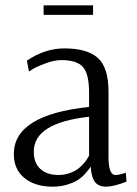

<svg xmlns="http://www.w3.org/2000/svg" viewBox="-20 -692 517 722"><path d="M144 -636V-672H330V-636ZM178 10Q112 10 72 -22.5Q32 -55 32 -113Q32 -260 315 -290V-343Q315 -414 292 -440Q269 -466 211 -466Q185 -466 154.5 -455Q124 -444 106 -434L89 -423L81 -464Q149 -510 222 -510Q308 -510 348 -474Q388 -438 388 -347V-102Q388 -34 414 -34Q421 -34 430.5 -36Q440 -38 446 -40L453 -43L456 -9Q407 10 378 10Q352 10 338 -6.5Q324 -23 321 -65H320Q319 -62 315.5 -57Q312 -52 300.5 -39Q289 -26 274 -16Q259 -6 233.5 2Q208 10 178 10ZM200 -34Q223 -34 243.5 -41.5Q264 -49 276.5 -59.5Q289 -70 298 -81Q307 -92 311 -100L315 -107V-253Q107 -230 107 -122Q107 -79 132 -56.5Q157 -34 200 -34Z"/></svg>

Font: Arsenal
Style: Regular
Weight: 400
Designer: Andrij Shevchenko
Foundry: Stairsfor
Version: Version 2.001;PS 002.001;hotconv 1.0.88;makeotf.lib2.5.64775